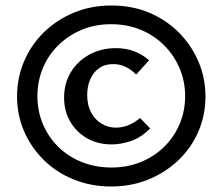

<svg xmlns="http://www.w3.org/2000/svg" viewBox="-20 -584 809 698"><path d="M384 94Q311 94 248 68.5Q185 43 139 -2.5Q93 -48 67.5 -107Q42 -166 42 -233Q42 -301 67.5 -361Q93 -421 139.5 -466.5Q186 -512 248.5 -538Q311 -564 385 -564Q460 -564 522 -538Q584 -512 630 -466Q676 -420 701.5 -360Q727 -300 727 -234Q727 -166 701.5 -106.5Q676 -47 629 -2Q582 43 519.5 68.5Q457 94 384 94ZM385 25Q443 25 492 5Q541 -15 577 -50.5Q613 -86 633 -133Q653 -180 653 -235Q653 -288 633 -335.5Q613 -383 577 -419Q541 -455 492 -475.5Q443 -496 384 -496Q325 -496 276.5 -475.5Q228 -455 191.5 -419Q155 -383 135.5 -335.5Q116 -288 116 -234Q116 -179 136.5 -131.5Q157 -84 193 -49Q229 -14 278.5 5.5Q328 25 385 25ZM386 -59Q336 -59 297 -81Q258 -103 235.5 -141.5Q213 -180 213 -229Q213 -281 237.5 -321.5Q262 -362 305 -385.5Q348 -409 401 -409Q438 -409 468 -397.5Q498 -386 522 -365L475 -313Q456 -332 435.5 -341.5Q415 -351 391 -351Q361 -351 339.5 -335.5Q318 -320 307.5 -294.5Q297 -269 297 -238Q297 -202 311 -175.5Q325 -149 349 -134.5Q373 -120 401 -120Q448 -120 489 -155L526 -117Q493 -84 456.5 -71.5Q420 -59 386 -59Z"/></svg>

Font: Ysabeau SemiBold
Style: Regular
Weight: 600
Designer: Christian Thalmann (Catharsis Fonts)
Version: Version 2.000;gftools[0.9.27.dev2+g8671c4b]